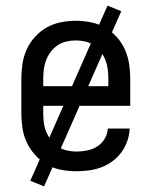

<svg xmlns="http://www.w3.org/2000/svg" viewBox="-20 -602 540 684"><path d="M252 8Q225 8 198 3Q171 -2 147.5 -15.5Q124 -29 105.5 -49.5Q87 -70 75.5 -94.5Q64 -119 60 -146Q56 -173 56 -200V-320Q56 -347 60 -374Q64 -401 75 -425.5Q86 -450 104.5 -470.5Q123 -491 146 -504Q169 -517 196 -522.5Q223 -528 250 -528Q277 -528 304 -522.5Q331 -517 354 -504Q377 -491 395.5 -470.5Q414 -450 425 -425.5Q436 -401 440 -374Q444 -347 444 -320V-225H134V-200Q134 -183 136 -166Q138 -149 144.5 -133Q151 -117 161.5 -103Q172 -89 186.5 -79.5Q201 -70 218 -66Q235 -62 252 -62Q271 -62 290.5 -66Q310 -70 326 -80Q342 -90 352.5 -107Q363 -124 364 -144H442Q441 -121 433.5 -99.5Q426 -78 412.5 -59.5Q399 -41 380.5 -27.5Q362 -14 341 -6Q320 2 297 5Q274 8 252 8ZM366 -295V-320Q366 -337 364 -354Q362 -371 356 -387Q350 -403 339.5 -417Q329 -431 315 -440.5Q301 -450 284 -454Q267 -458 250 -458Q233 -458 216 -454Q199 -450 185 -440.5Q171 -431 160.5 -417Q150 -403 144 -387Q138 -371 136 -354Q134 -337 134 -320V-295ZM137 62 88 42 363 -582 412 -562Z"/></svg>

Font: Iosevka SS18
Style: Regular
Weight: 400
Monospace: yes
Designer: Belleve Invis
Foundry: Belleve Invis
Version: Version 25.1.1; ttfautohint (v1.8.4)